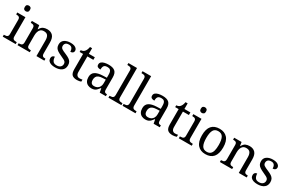

<svg xmlns="http://www.w3.org/2000/svg" viewBox="173 -2200 5514 3651"><g transform="rotate(30 2929.5 -375.0)"><path d="M23 0V-42H36Q58 -42 76.5 -46.5Q95 -51 106.5 -65.5Q118 -80 118 -109V-426Q118 -456 106.5 -470.5Q95 -485 76.5 -489.5Q58 -494 36 -494H33V-536H212V-114Q212 -83 223 -67.5Q234 -52 253 -47Q272 -42 294 -42H307V0ZM161 -636Q137 -636 120.5 -650Q104 -664 104 -698Q104 -733 120.5 -746.5Q137 -760 161 -760Q184 -760 201 -746.5Q218 -733 218 -698Q218 -664 201 -650Q184 -636 161 -636Z M348 0V-42H356Q379 -42 397.5 -47Q416 -52 427 -67.5Q438 -83 438 -114V-426Q438 -456 427 -470.5Q416 -485 398 -489.5Q380 -494 358 -494H353V-536H515L528 -455H533Q564 -511 602.5 -528.5Q641 -546 689 -546Q768 -546 812.5 -499.5Q857 -453 857 -350V-114Q857 -83 866.5 -67.5Q876 -52 893 -47Q910 -42 932 -42H937V0H763V-345Q763 -410 738.5 -446Q714 -482 653 -482Q608 -482 581.5 -459.5Q555 -437 543.5 -400Q532 -363 532 -320V-109Q532 -80 543 -65.5Q554 -51 572 -46.5Q590 -42 612 -42H617V0Z M1175 10Q1125 10 1088 -2Q1051 -14 1030.5 -37.5Q1010 -61 1010 -96Q1010 -123 1021 -138Q1032 -153 1046.5 -159Q1061 -165 1073 -165Q1073 -113 1096.5 -75.5Q1120 -38 1181 -38Q1234 -38 1262.5 -63.5Q1291 -89 1291 -129Q1291 -154 1280.5 -170Q1270 -186 1243.5 -201.5Q1217 -217 1168 -238Q1117 -261 1083.5 -282.5Q1050 -304 1033.5 -332.5Q1017 -361 1017 -404Q1017 -472 1068.5 -508.5Q1120 -545 1205 -545Q1253 -545 1285.5 -532.5Q1318 -520 1334.5 -499Q1351 -478 1351 -453Q1351 -426 1332.5 -409.5Q1314 -393 1279 -393Q1279 -443 1258 -471Q1237 -499 1193 -499Q1142 -499 1120 -476.5Q1098 -454 1098 -419Q1098 -381 1126.5 -360.5Q1155 -340 1222 -313Q1275 -291 1308 -269Q1341 -247 1356.5 -218Q1372 -189 1372 -147Q1372 -69 1318 -29.5Q1264 10 1175 10Z M1656 10Q1580 10 1545.5 -24.5Q1511 -59 1511 -145V-479H1435V-519Q1453 -519 1475 -526.5Q1497 -534 1513 -551Q1530 -569 1541 -595Q1552 -621 1559 -659H1605V-536H1736V-479H1605V-142Q1605 -91 1626 -67Q1647 -43 1681 -43Q1699 -43 1714 -45Q1729 -47 1745 -50V-6Q1732 0 1706 5Q1680 10 1656 10Z M1973 10Q1929 10 1893.5 -7.5Q1858 -25 1838 -60.5Q1818 -96 1818 -150Q1818 -230 1874.5 -268Q1931 -306 2046 -310L2129 -313V-373Q2129 -409 2123 -436.5Q2117 -464 2097 -480Q2077 -496 2036 -496Q1998 -496 1978 -482Q1958 -468 1951.5 -443.5Q1945 -419 1945 -387Q1903 -387 1881.5 -401.5Q1860 -416 1860 -450Q1860 -485 1884.5 -506Q1909 -527 1950 -536.5Q1991 -546 2040 -546Q2132 -546 2177.5 -507Q2223 -468 2223 -373V-114Q2223 -86 2229 -70.5Q2235 -55 2249 -48.5Q2263 -42 2285 -42H2288V0H2153L2137 -86H2129Q2108 -58 2088 -36.5Q2068 -15 2041.5 -2.5Q2015 10 1973 10ZM1996 -52Q2037 -52 2066.5 -69Q2096 -86 2112.5 -117.5Q2129 -149 2129 -191V-272L2065 -269Q2008 -267 1975.5 -252Q1943 -237 1929 -210.5Q1915 -184 1915 -145Q1915 -114 1924 -93.5Q1933 -73 1951 -62.5Q1969 -52 1996 -52Z M2344 0V-42H2357Q2380 -42 2398.5 -47Q2417 -52 2428 -67.5Q2439 -83 2439 -114V-650Q2439 -680 2427.5 -694.5Q2416 -709 2397.5 -713.5Q2379 -718 2357 -718H2344V-760H2533V-114Q2533 -83 2544 -67.5Q2555 -52 2574 -47Q2593 -42 2615 -42H2628V0Z M2654 0V-42H2667Q2690 -42 2708.5 -47Q2727 -52 2738 -67.5Q2749 -83 2749 -114V-650Q2749 -680 2737.5 -694.5Q2726 -709 2707.5 -713.5Q2689 -718 2667 -718H2654V-760H2843V-114Q2843 -83 2854 -67.5Q2865 -52 2884 -47Q2903 -42 2925 -42H2938V0Z M3156 10Q3112 10 3076.5 -7.5Q3041 -25 3021 -60.5Q3001 -96 3001 -150Q3001 -230 3057.5 -268Q3114 -306 3229 -310L3312 -313V-373Q3312 -409 3306 -436.5Q3300 -464 3280 -480Q3260 -496 3219 -496Q3181 -496 3161 -482Q3141 -468 3134.5 -443.5Q3128 -419 3128 -387Q3086 -387 3064.5 -401.5Q3043 -416 3043 -450Q3043 -485 3067.5 -506Q3092 -527 3133 -536.5Q3174 -546 3223 -546Q3315 -546 3360.5 -507Q3406 -468 3406 -373V-114Q3406 -86 3412 -70.5Q3418 -55 3432 -48.5Q3446 -42 3468 -42H3471V0H3336L3320 -86H3312Q3291 -58 3271 -36.5Q3251 -15 3224.5 -2.5Q3198 10 3156 10ZM3179 -52Q3220 -52 3249.5 -69Q3279 -86 3295.5 -117.5Q3312 -149 3312 -191V-272L3248 -269Q3191 -267 3158.5 -252Q3126 -237 3112 -210.5Q3098 -184 3098 -145Q3098 -114 3107 -93.5Q3116 -73 3134 -62.5Q3152 -52 3179 -52Z M3754 10Q3678 10 3643.5 -24.5Q3609 -59 3609 -145V-479H3533V-519Q3551 -519 3573 -526.5Q3595 -534 3611 -551Q3628 -569 3639 -595Q3650 -621 3657 -659H3703V-536H3834V-479H3703V-142Q3703 -91 3724 -67Q3745 -43 3779 -43Q3797 -43 3812 -45Q3827 -47 3843 -50V-6Q3830 0 3804 5Q3778 10 3754 10Z M3889 0V-42H3902Q3924 -42 3942.5 -46.5Q3961 -51 3972.5 -65.5Q3984 -80 3984 -109V-426Q3984 -456 3972.5 -470.5Q3961 -485 3942.5 -489.5Q3924 -494 3902 -494H3899V-536H4078V-114Q4078 -83 4089 -67.5Q4100 -52 4119 -47Q4138 -42 4160 -42H4173V0ZM4027 -636Q4003 -636 3986.5 -650Q3970 -664 3970 -698Q3970 -733 3986.5 -746.5Q4003 -760 4027 -760Q4050 -760 4067 -746.5Q4084 -733 4084 -698Q4084 -664 4067 -650Q4050 -636 4027 -636Z M4473 10Q4365 10 4303 -59Q4241 -128 4241 -269Q4241 -409 4300.5 -477.5Q4360 -546 4476 -546Q4584 -546 4646 -477.5Q4708 -409 4708 -269Q4708 -128 4648.5 -59Q4589 10 4473 10ZM4475 -42Q4525 -42 4555 -67.5Q4585 -93 4598 -144Q4611 -195 4611 -269Q4611 -381 4580 -437Q4549 -493 4474 -493Q4399 -493 4368.5 -437Q4338 -381 4338 -269Q4338 -157 4369 -99.5Q4400 -42 4475 -42Z M4791 0V-42H4799Q4822 -42 4840.5 -47Q4859 -52 4870 -67.5Q4881 -83 4881 -114V-426Q4881 -456 4870 -470.5Q4859 -485 4841 -489.5Q4823 -494 4801 -494H4796V-536H4958L4971 -455H4976Q5007 -511 5045.5 -528.5Q5084 -546 5132 -546Q5211 -546 5255.5 -499.5Q5300 -453 5300 -350V-114Q5300 -83 5309.5 -67.5Q5319 -52 5336 -47Q5353 -42 5375 -42H5380V0H5206V-345Q5206 -410 5181.5 -446Q5157 -482 5096 -482Q5051 -482 5024.5 -459.5Q4998 -437 4986.5 -400Q4975 -363 4975 -320V-109Q4975 -80 4986 -65.5Q4997 -51 5015 -46.5Q5033 -42 5055 -42H5060V0Z M5618 10Q5568 10 5531 -2Q5494 -14 5473.5 -37.5Q5453 -61 5453 -96Q5453 -123 5464 -138Q5475 -153 5489.5 -159Q5504 -165 5516 -165Q5516 -113 5539.5 -75.5Q5563 -38 5624 -38Q5677 -38 5705.5 -63.5Q5734 -89 5734 -129Q5734 -154 5723.5 -170Q5713 -186 5686.5 -201.5Q5660 -217 5611 -238Q5560 -261 5526.5 -282.5Q5493 -304 5476.5 -332.5Q5460 -361 5460 -404Q5460 -472 5511.5 -508.5Q5563 -545 5648 -545Q5696 -545 5728.5 -532.5Q5761 -520 5777.5 -499Q5794 -478 5794 -453Q5794 -426 5775.5 -409.5Q5757 -393 5722 -393Q5722 -443 5701 -471Q5680 -499 5636 -499Q5585 -499 5563 -476.5Q5541 -454 5541 -419Q5541 -381 5569.5 -360.5Q5598 -340 5665 -313Q5718 -291 5751 -269Q5784 -247 5799.5 -218Q5815 -189 5815 -147Q5815 -69 5761 -29.5Q5707 10 5618 10Z"/></g></svg>

Font: Noto Serif Gurmukhi
Style: Regular
Weight: 400
Designer: Vaibhav Singh and the Monotype Design Team
Foundry: Monotype Imaging Inc.
Version: Version 2.003